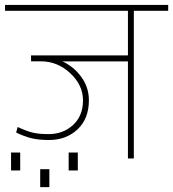

<svg xmlns="http://www.w3.org/2000/svg" viewBox="-35 -642 701 778"><path d="M165 43.5V116.2H127.9V43.5ZM280.3 -23.9V48.8H243.2V-23.9ZM46.9 -23.9V48.8H9.8V-23.9ZM483.4 0V-393.1H218.3Q264.6 -371.6 294.9 -329.6Q325.2 -287.6 325.2 -235.8Q325.2 -161.1 279.3 -117.9Q233.4 -74.7 163.6 -74.7Q122.1 -74.7 92.8 -81.8Q63.5 -88.9 30.3 -105L36.6 -127.4Q72.3 -110.8 97.2 -104.7Q122.1 -98.6 161.6 -98.6Q221.2 -98.6 261.2 -135.7Q301.3 -172.9 301.3 -235.1Q301.3 -297.4 249.5 -345.5Q197.8 -393.6 129.9 -393.6H90.8V-417.5H483.4V-598.1H-14.6V-622.1H646.5V-598.1H507.3V0Z"/></svg>

Font: Yantramanav Thin
Style: Regular
Weight: 250
Version: Version 1.001;PS 1.0;hotconv 1.0.72;makeotf.lib2.5.5900; ttf